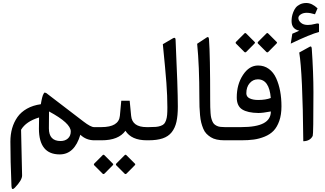

<svg xmlns="http://www.w3.org/2000/svg" viewBox="-20 -936 2169 1281"><path d="M384.3 4.9Q414.1 4.9 433.1 -12.2Q452.1 -29.3 452.1 -59.1Q452.1 -114.3 307.1 -192.4Q306.2 -154.8 306.2 -79.6Q306.2 4.9 384.3 4.9ZM607.4 -87.9H612.8Q624.5 -87.9 624.5 -49.8V-37.6Q624.5 0 612.8 0H609.4Q554.7 0 516.1 -37.1Q477.1 94.2 378.4 94.2Q240.2 94.2 239.7 -77.1Q239.7 -102.5 240.7 -152.3Q153.8 -126 120.6 -70.3L127.4 233.9Q128.4 265.1 78.6 316.9Q58.1 337.4 56.6 307.1Q49.3 132.3 49.3 9.3Q49.3 -39.1 61 -80.1Q72.8 -121.1 96.4 -154.8Q120.1 -188.5 159.9 -210.9Q199.7 -233.4 252.4 -240.7Q254.9 -254.9 256.6 -263.9Q258.3 -272.9 261.2 -284.7Q264.2 -296.4 266.4 -301.5Q268.6 -306.6 272.5 -313.2Q276.4 -319.8 280 -318.1Q283.7 -316.4 289.1 -314.9L536.6 -125.5Q585.4 -87.9 607.4 -87.9Z M823.2 99.1 880.9 156.7Q884.8 161.1 879.4 166.5L824.2 222.2Q817.9 228.5 811 222.2L756.3 167.5Q750 161.1 756.8 154.3L812 99.1Q817.4 93.8 823.2 99.1ZM676.3 99.1 733.9 156.7Q737.8 161.1 732.4 166.5L677.2 222.2Q670.4 228.5 664.1 222.2L609.4 167.5Q603 161.1 609.9 154.3L665 99.1Q670.4 93.8 676.3 99.1ZM607.4 -87.9H656.2Q772.5 -87.9 779.8 -163.1L789.1 -263.7H845.2L855 -162.6Q862.3 -87.9 958.5 -87.9H968.3Q980 -87.9 980 -49.8V-37.6Q980 0 968.3 0H959.5Q856.9 0 816.9 -63.5Q771 0 658.7 0H607.4Q580.6 0 580.6 -37.6V-49.8Q580.6 -87.9 607.4 -87.9Z M962.9 -87.9H973.6Q1002 -87.9 1019.5 -89.4Q1037.1 -90.8 1052.2 -96.2Q1067.4 -101.6 1075 -109.9Q1082.5 -118.2 1087.9 -133.8Q1093.3 -149.4 1095 -169.2Q1096.7 -189 1096.7 -219.2Q1096.7 -295.4 1090.1 -383.5Q1083.5 -471.7 1066.4 -641.1L1133.3 -680.2Q1150.4 -690.4 1151.4 -671.9Q1166.5 -343.3 1166.5 -225.6Q1166.5 -164.1 1157.2 -123Q1147.9 -82 1125.5 -53.7Q1103 -25.4 1065.2 -12.7Q1027.3 0 970.7 0H962.9Q936 0 936 -37.6V-49.8Q936 -87.9 962.9 -87.9Z M1382.3 -269.5Q1382.3 -240.2 1382.8 -220.9Q1383.3 -201.7 1384.8 -181.6Q1386.2 -161.6 1389.2 -149.7Q1392.1 -137.7 1397.2 -126Q1402.3 -114.3 1409.2 -107.9Q1416 -101.6 1426.3 -96.4Q1436.5 -91.3 1449.7 -89.6Q1462.9 -87.9 1480 -87.9H1503.9Q1515.6 -87.9 1515.6 -49.8V-37.6Q1515.6 0 1503.9 0H1477.5Q1449.2 0 1426.3 -4.9Q1403.3 -9.8 1386.5 -20.5Q1369.6 -31.2 1356.9 -44.4Q1344.2 -57.6 1335.9 -77.9Q1327.6 -98.1 1322.5 -118.4Q1317.4 -138.7 1314.7 -167.7Q1312 -196.8 1311 -222.7Q1310.1 -248.5 1310.1 -284.7Q1310.1 -496.6 1295.4 -644L1359.9 -686.5Q1373 -695.3 1374.5 -672.4Q1382.3 -567.9 1382.3 -269.5Z M1769 -712.9 1826.7 -655.3Q1830.6 -650.9 1825.2 -645.5L1770 -589.8Q1763.7 -583.5 1756.8 -589.8L1702.1 -644.5Q1695.8 -650.9 1702.6 -657.7L1757.8 -712.9Q1763.2 -718.3 1769 -712.9ZM1622.1 -712.9 1679.7 -655.3Q1683.6 -650.9 1678.2 -645.5L1623 -589.8Q1616.2 -583.5 1609.9 -589.8L1555.2 -644.5Q1548.8 -650.9 1555.7 -657.7L1610.8 -712.9Q1616.2 -718.3 1622.1 -712.9ZM1498.5 -87.9H1588.4Q1689.9 -87.9 1738.5 -113.8Q1787.1 -139.6 1787.1 -192.4Q1732.9 -182.1 1704.1 -182.1Q1631.8 -183.1 1595.7 -206.1Q1559.6 -229 1559.6 -286.1Q1559.6 -373 1601.1 -436Q1642.6 -499 1701.7 -499Q1742.7 -499 1773.7 -476.3Q1804.7 -453.6 1822.5 -414.3Q1840.3 -375 1849.1 -327.9Q1857.9 -280.8 1857.9 -226.6Q1857.9 -170.4 1843.3 -129.2Q1828.6 -87.9 1805.2 -63.5Q1781.7 -39.1 1745.6 -24.4Q1709.5 -9.8 1673.1 -4.9Q1636.7 0 1590.3 0H1498.5Q1471.7 0 1471.7 -37.6V-49.8Q1471.7 -87.9 1498.5 -87.9ZM1702.1 -269Q1752.9 -269 1786.6 -282.2Q1776.4 -406.7 1700.2 -406.7Q1668 -406.7 1645.8 -381.1Q1623.5 -355.5 1623.5 -313.5Q1623.5 -290 1646 -279.5Q1668.5 -269 1702.1 -269Z M1976.5 -585.6 2046.6 -624.2Q2052.8 -627.8 2056 -624.7Q2059.1 -621.6 2060.1 -611.8Q2071.2 -450.5 2071.2 -320.3Q2071.2 -39.1 2066.4 -29.3Q2049 5.4 2003.5 6.3Q1999.2 -448.3 1976.5 -585.6ZM1919.9 -645 1930.2 -710.9Q1930.2 -710.9 1977.1 -731.4Q1925.3 -741.7 1925.3 -795.4Q1925.3 -808.6 1927.5 -822.8Q1929.7 -836.9 1936.3 -854.2Q1942.9 -871.6 1953.1 -884.8Q1963.4 -897.9 1981.7 -907Q2000 -916 2023.9 -916Q2061.5 -916 2098.6 -880.4L2081.5 -840.8Q2049.3 -850.6 2026.4 -850.6Q2002.9 -850.6 1986.8 -840.1Q1970.7 -829.6 1970.7 -815.9Q1970.7 -798.8 1987.5 -784.2Q2004.4 -769.5 2033.7 -769.5Q2056.2 -769.5 2081.5 -776.4Q2108.4 -783.7 2108.4 -773.9V-722.7Q2051.3 -708 1919.9 -645Z"/></svg>

Font: Sahel FD-WOL
Style: FD-WOL
Weight: 400
Foundry: Saber Rastikerdar (saber.rastikerdar@gmail.com)
Version: Version 2.0.2